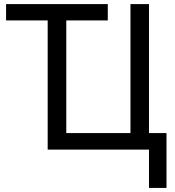

<svg xmlns="http://www.w3.org/2000/svg" viewBox="-20 -734 857 942"><path d="M305.2 -81.1H620.1V-713.9H710.9V-81.1H796.9V188H710.9V0H213.9V-633.8H9.8V-713.9H508.8V-633.8H305.2Z"/></svg>

Font: WenQuanYi Micro Hei
Style: Regular
Weight: 400
Foundry: Ascender Corporation
Version: Version 0.2.0-beta